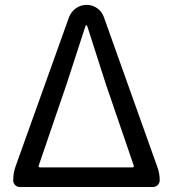

<svg xmlns="http://www.w3.org/2000/svg" viewBox="-20 -753 696 773"><path d="M60.5 0Q48.8 0 41 -7.8Q33.2 -15.6 33.2 -27.3Q33.2 -54.7 42 -81.1L257.8 -683.6Q266.6 -706.1 285.6 -719.7Q304.7 -733.4 328.6 -733.4Q352.5 -733.4 371.6 -719.7Q390.6 -706.1 398.4 -683.6L613.3 -81.1Q623 -54.7 623 -27.3Q623 -15.6 614.7 -7.8Q606.4 0 595.7 0ZM135.7 -85.9Q134.8 -83 136.2 -81.1Q137.7 -79.1 140.6 -79.1H513.7Q516.6 -79.1 518.1 -81.1Q519.5 -83 518.6 -85.9L406.2 -414.1L331.1 -648.4Q330.1 -651.4 327.6 -651.4Q325.2 -651.4 324.2 -648.4L248 -414.1Z"/></svg>

Font: Gen Jyuu Gothic P Regular
Style: Regular
Weight: 400
Designer: [Source Han Sans]
Ryoko NISHIZUKA  (kana & ideographs); Paul D. Hunt (Latin, Greek & Cyrillic); Wenlong ZHANG  (bopomofo
Version: Version 1.002.20150607